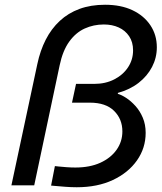

<svg xmlns="http://www.w3.org/2000/svg" viewBox="-20 -778 680 808"><path d="M422 -758Q362 -758 314.5 -740.5Q267 -723 231.5 -690Q196 -657 172.5 -611Q149 -565 137 -508L28 2H124L231 -503Q244 -565 271.5 -603Q299 -641 336.5 -658Q374 -675 417 -675Q452 -675 479.5 -662.5Q507 -650 523.5 -625.5Q540 -601 540 -566Q540 -527 519 -495Q498 -463 461 -444Q424 -425 377 -425H300L283 -346H358Q425 -346 460 -311.5Q495 -277 495 -225Q495 -182 470.5 -147.5Q446 -113 402 -93Q358 -73 297 -73Q279 -73 259 -74.5Q239 -76 225 -77.5Q211 -79 211 -79L195 3Q195 3 212 4.5Q229 6 254 8Q279 10 303 10Q390 10 455 -20.5Q520 -51 556.5 -103Q593 -155 593 -219Q593 -254 581 -282.5Q569 -311 550 -332Q531 -353 511 -366Q491 -379 476 -383V-387Q527 -401 563.5 -429.5Q600 -458 620 -496.5Q640 -535 640 -579Q640 -631 613 -671.5Q586 -712 537.5 -735Q489 -758 422 -758Z"/></svg>

Font: Be Vietnam Pro Variable Thin
Style: Italic
Weight: 100
Italic angle: -12°
Designer: Lam Bao, Tony Le, Vietanh Nguyen
Foundry: Yellow Type Foundry
Version: Version 1.002